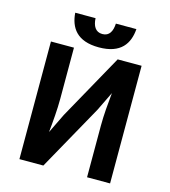

<svg xmlns="http://www.w3.org/2000/svg" viewBox="-121 -934 913 1031"><g transform="rotate(15 335.0 -418.5)"><path d="M83 0H216L419 -364C436 -400 454 -435 471 -471C465 -410 459 -348 459 -287V0H587V-654H454L252 -291C234 -254 216 -218 199 -182V-183C205 -241 211 -309 211 -369V-654H83ZM339 -690C462 -690 503 -756 509 -837H395C393 -795 378 -764 339 -764C300 -764 284 -795 282 -837H169C175 -756 216 -690 339 -690Z"/></g></svg>

Font: Source Sans Pro SemBd
Style: Regular
Weight: 700
Designer: Paul D. Hunt
Foundry: Adobe Systems Incorporated
Version: Version 2.020;PS 2.0;hotconv 1.0.86;makeotf.lib2.5.63406